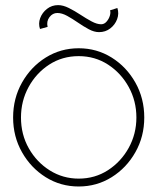

<svg xmlns="http://www.w3.org/2000/svg" viewBox="-20 -698 600 732"><path d="M280 13Q211 13 154.2 -22.5Q97.5 -58 63.8 -117.8Q30 -177.5 30 -250Q30 -323 63.8 -383Q97.5 -443 154.2 -478.5Q211 -514 280 -514Q349 -514 405.8 -478.5Q462.5 -443 496.2 -383Q530 -323 530 -250Q530 -177.5 496.2 -117.8Q462.5 -58 405.8 -22.5Q349 13 280 13ZM280 -17Q342 -17 391.8 -49.2Q441.5 -81.5 470.8 -134.5Q500 -187.5 500 -250Q500 -313 470.8 -366.2Q441.5 -419.5 391.8 -451.8Q342 -484 280 -484Q217.5 -484 167.8 -451.8Q118 -419.5 89 -366.2Q60 -313 60 -250Q60 -185 90 -132.2Q120 -79.5 170 -48.2Q220 -17 280 -17ZM357.5 -575.5Q339 -575.5 318.5 -586.5Q298 -597.5 277 -612Q256 -626.5 236 -637.5Q216 -648.5 198.5 -648.5Q180.5 -648.5 168.5 -632.5Q156.5 -616.5 161.5 -595.5L132.5 -587.5Q125.5 -608 133.2 -629Q141 -650 159.2 -664.2Q177.5 -678.5 201.5 -678.5Q220.5 -678.5 242.5 -667.5Q264.5 -656.5 286.5 -642Q308.5 -627.5 329 -616.5Q349.5 -605.5 365.5 -605.5Q377.5 -605.5 386.2 -615.5Q395 -625.5 398.8 -638Q402.5 -650.5 399.5 -658.5L427.5 -667.5Q434.5 -646 426.5 -624.8Q418.5 -603.5 400.2 -589.5Q382 -575.5 357.5 -575.5Z"/></svg>

Font: Urbanist Thin
Style: Regular
Weight: 100
Designer: Corey Hu
Foundry: Corey Hu
Version: Version 1.330; ttfautohint (v1.8.4.7-5d5b)